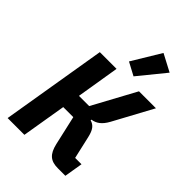

<svg xmlns="http://www.w3.org/2000/svg" viewBox="-280 -1087 1199 1199"><g transform="rotate(45 319.5 -488.0)"><path d="M27 0H175.1L224.1 -294H312.9L356.9 -100.1C373.9 -27 405.9 0 470.9 0H536.9L557.2 -122.2H501.1L467 -272C454.9 -323.9 437.9 -346.9 403.1 -356.9L404.1 -362.9C442.1 -369 470.9 -388.8 497.9 -437.9L638.8 -698.2H489L334.2 -413H244L290.8 -698.2H143.1ZM312.9 -785.9 398.8 -740.1 541.9 -915.8 427.9 -975.9Z"/></g></svg>

Font: Margiela Mono Italic Bold It
Style: Regular
Weight: 700
Designer: Mike Abbink, Paul van der Laan, Pieter van Rosmalen
Foundry: Bold Monday
Version: Version 2.003 2021